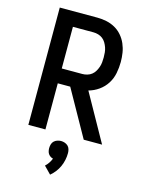

<svg xmlns="http://www.w3.org/2000/svg" viewBox="-143 -820 885 1162"><g transform="rotate(15 300.0 -239.0)"><path d="M83 0V-735H319Q348 -735 376.5 -729Q405 -723 430 -709Q455 -695 474 -673Q493 -651 504.5 -624.5Q516 -598 520.5 -569.5Q525 -541 525 -512Q525 -477 518 -441.5Q511 -406 492 -376Q473 -346 443.5 -325Q414 -304 380 -295L545 0H430L268 -289H190V0ZM319 -382Q334 -382 349.5 -386.5Q365 -391 377 -400.5Q389 -410 397 -423.5Q405 -437 410 -451.5Q415 -466 416.5 -481.5Q418 -497 418 -512Q418 -528 416.5 -543.5Q415 -559 410 -573.5Q405 -588 397 -601.5Q389 -615 377 -624.5Q365 -634 349.5 -638.5Q334 -643 319 -643H190V-382ZM288 257 244 212Q256 201 265 187.5Q274 174 280 159Q271 157 263 151.5Q255 146 250 138.5Q245 131 243 121.5Q241 112 241 103Q241 91 244.5 79Q248 67 256.5 59Q265 51 276.5 47Q288 43 300 43Q312 43 323.5 47Q335 51 343.5 59Q352 67 355.5 79Q359 91 359 103Q359 125 354.5 146.5Q350 168 341 188Q332 208 318.5 225.5Q305 243 288 257Z"/></g></svg>

Font: Iosevka Custom SmBdEx
Style: Regular
Weight: 600
Width: 7
Monospace: yes
Designer: Belleve Invis
Foundry: Belleve Invis
Version: Version 11.2.4; ttfautohint (v1.8.4)